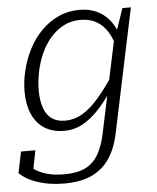

<svg xmlns="http://www.w3.org/2000/svg" viewBox="-72 -594 717 878"><g transform="rotate(-5 287.0 -154.5)"><path d="M383 21 475 -414 480 -415 522 -538H561L442 27Q428 97 396.5 144Q365 191 314 214.5Q263 238 189 238Q137 238 95 228Q53 218 24.5 202.5Q-4 187 -17 172L3 75H69L47 186Q41 184 36.5 179Q32 174 29.5 167.5Q27 161 26.5 152.5Q26 144 28 136Q40 151 62 165Q84 179 116.5 187.5Q149 196 193 196Q251 196 288.5 177.5Q326 159 348.5 120Q371 81 383 21ZM507 -386 481 -351Q472 -396 452 -430Q432 -464 400.5 -482.5Q369 -501 325 -501Q282 -501 247.5 -482.5Q213 -464 186.5 -433Q160 -402 142.5 -362Q125 -322 116.5 -279Q108 -236 108 -194Q108 -150 119.5 -116.5Q131 -83 155 -65.5Q179 -48 216 -48Q260 -48 298.5 -71.5Q337 -95 373 -137.5Q409 -180 446 -235L454 -199Q418 -140 380 -96Q342 -52 300 -27Q258 -2 209 -2Q154 -2 117 -26.5Q80 -51 61.5 -94.5Q43 -138 43 -195Q43 -245 55.5 -295Q68 -345 91.5 -390.5Q115 -436 149.5 -471Q184 -506 228 -526.5Q272 -547 325 -547Q362 -547 392 -536Q422 -525 445 -504Q468 -483 483.5 -453Q499 -423 507 -386Z"/></g></svg>

Font: Roboto Serif 20pt ExtraLight
Style: Italic
Weight: 250
Italic angle: -10°
Version: Version 1.007